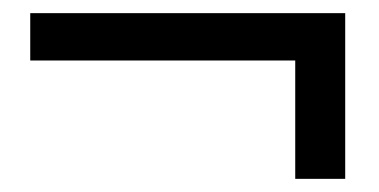

<svg xmlns="http://www.w3.org/2000/svg" viewBox="-20 -424 577 292"><path d="M26 -332V-404H505V-152H429V-332Z"/></svg>

Font: Source Serif Pro SemiBold
Style: Regular
Weight: 600
Designer: Frank Grießhammer
Foundry: Adobe Systems Incorporated
Version: Version 3.001;hotconv 1.0.111;makeotfexe 2.5.65597